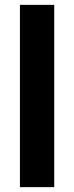

<svg xmlns="http://www.w3.org/2000/svg" viewBox="-20 -770 305 790"><path d="M203.1 -750V0H62V-750Z"/></svg>

Font: Vazirmatn RD FD
Style: Bold
Weight: 700
Designer: Saber Rastikerdar
Foundry: Saber Rastikerdar
Version: Version 33.003